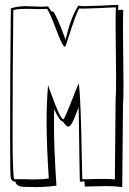

<svg xmlns="http://www.w3.org/2000/svg" viewBox="-20 -727 525 779"><path d="M479 -298 476 32Q447 28 412 28Q395 28 364 29Q337 30 324 30Q323 22 323 9Q318 9 310 10Q306 10 304 10Q303 -7 300 -240Q300 -271 299 -292Q275 -227 266 -218Q260 -213 256 -213Q248 -215 236 -233Q221 -236 200 -284Q199 -259 199 -214Q199 -125 209 26Q169 32 126 32Q71 32 61 29Q44 23 43 10H38Q30 8 24 -2Q21 -12 21 -165Q21 -437 24 -693Q52 -702 85 -702Q94 -702 114 -701Q136 -700 146 -700Q165 -700 175 -701Q182 -690 189 -680Q190 -680 192 -680Q194 -681 195 -681Q211 -662 241 -579Q244 -571 246 -566Q266 -652 294 -698Q296 -702 298 -704Q313 -702 322 -702Q340 -702 388 -704Q440 -707 460 -707Q460 -704 460 -697Q459 -690 459 -687H480Q479 -661 479 -601Q479 -565 480 -496Q481 -426 481 -390Q481 -317 479 -297ZM446 1 449 -318Q451 -342 451 -416Q451 -450 450 -518Q449 -587 449 -621Q449 -672 450 -697Q432 -697 380 -694Q333 -692 318 -692Q304 -692 302 -693Q290 -677 256 -570Q246 -537 243 -537Q234 -537 203 -620Q180 -680 171 -691H170Q158 -690 135 -690L99 -691H83Q50 -691 34 -686Q31 -429 31 -165Q32 -3 38 0Q49 0 72 0Q99 1 113 1Q152 1 178 -3Q169 -140 169 -234Q169 -309 175 -382L178 -372Q180 -367 186 -351Q224 -244 237 -243Q242 -243 279 -339Q294 -378 300 -389Q308 -324 312 -85Q313 -33 314 0Q321 0 339 0Q364 -1 377 -1H413Q425 -1 446 1Z"/></svg>

Font: Londrina Shadow
Style: Regular
Weight: 400
Designer: Marcelo Magalhaes
Foundry: Marcelo Magalhães
Version: Version 1.001 2011